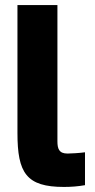

<svg xmlns="http://www.w3.org/2000/svg" viewBox="-20 -730 374 759"><path d="M247 -123C213 -123 207 -142 207 -172V-710H49V-204C49 -46 84 9 233 9C260 9 288 7 316 2V-128C295 -125 260 -123 247 -123Z"/></svg>

Font: LT Wave Alt Black
Style: Regular
Weight: 900
Designer: Daniel Lyons
Version: Version 2.5 (Glyphs App)